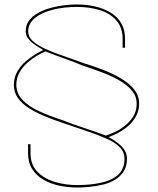

<svg xmlns="http://www.w3.org/2000/svg" viewBox="-20 -700 706 859"><path d="M326 139Q351.5 139 381 136Q410.5 133 440.2 126Q470 119 494.2 104.5Q518.5 90 533.2 67Q548 44 548 10.5Q548 -8.5 540 -23.5Q532 -38.5 519 -50.2Q506 -62 492 -71.2Q478 -80.5 466 -86.5Q471.5 -89 487 -95.2Q502.5 -101.5 522 -113.2Q541.5 -125 559.8 -142.2Q578 -159.5 590.2 -183Q602.5 -206.5 602.5 -236.5Q602.5 -271 581.2 -298.2Q560 -325.5 524.2 -347.2Q488.5 -369 444 -386.5Q399.5 -404 352.5 -418Q305.5 -435.5 261.5 -450.5Q217.5 -465.5 182.5 -481.5Q147.5 -497.5 126.8 -516.2Q106 -535 106 -559Q106 -594 135.2 -618.5Q164.5 -643 214 -656Q263.5 -669 325 -669Q383 -669 429.2 -653.8Q475.5 -638.5 502 -607Q528.5 -575.5 528.5 -526V-486.5H539.5V-526Q539.5 -567.5 522 -596.8Q504.5 -626 474 -644.2Q443.5 -662.5 405 -671.2Q366.5 -680 325 -680Q284.5 -680 244 -673Q203.5 -666 169.8 -651.8Q136 -637.5 115.5 -614.8Q95 -592 95 -559.5Q95 -542.5 105 -529Q115 -515.5 128.8 -505Q142.5 -494.5 155 -487.5Q167.5 -480.5 173 -475.5Q159.5 -470 137.8 -456.8Q116 -443.5 94 -424.5Q72 -405.5 57 -379.2Q42 -353 42 -320Q42 -288 59.2 -263Q76.5 -238 106.5 -218.2Q136.5 -198.5 175 -182.2Q213.5 -166 255 -152Q315 -131.5 366.2 -114.2Q417.5 -97 456 -80Q494.5 -63 515.8 -41.2Q537 -19.5 537 10.5Q537 55.5 509.2 81Q481.5 106.5 433.2 117.2Q385 128 326 128Q270.5 128 222.8 113Q175 98 145.8 66.8Q116.5 35.5 116.5 -15V-55H105.5V-15Q105.5 27 124 56.2Q142.5 85.5 174.5 104Q206.5 122.5 245.8 130.8Q285 139 326 139ZM453.5 -93.5Q406.5 -111.5 355 -128Q303.5 -144.5 258 -163Q202 -181 155.2 -202.5Q108.5 -224 81.2 -252.5Q54 -281 53 -319.5Q53 -351 67.5 -376.2Q82 -401.5 103.5 -420.2Q125 -439 146.8 -451.5Q168.5 -464 183.5 -470Q225.5 -453 266.5 -438.8Q307.5 -424.5 350.5 -406.5Q399 -390.5 442.8 -373.8Q486.5 -357 520 -336.5Q553.5 -316 572.5 -291.8Q591.5 -267.5 591.5 -236.5Q591.5 -203.5 575.8 -178.5Q560 -153.5 536.8 -135.8Q513.5 -118 490.5 -107.8Q467.5 -97.5 453.5 -93.5Z"/></svg>

Font: Anybody Expanded Thin
Style: Regular
Weight: 250
Width: 7
Version: Version 1.113;gftools[0.9.25]